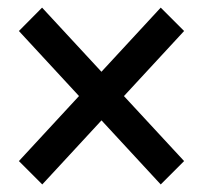

<svg xmlns="http://www.w3.org/2000/svg" viewBox="-20 -558 530 501"><path d="M90.3 -76.7 29.3 -137.7 399.4 -538.1 460.4 -477.1ZM399.4 -76.7 29.3 -477.1 89.8 -538.1 460.4 -137.7Z"/></svg>

Font: Reddit Sans Medium
Style: Regular
Weight: 500
Designer: Stephen Hutchings
Foundry: Reddit
Version: Version 1.014